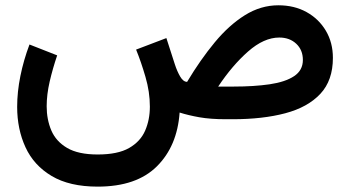

<svg xmlns="http://www.w3.org/2000/svg" viewBox="-20 -444 1303 715"><path d="M343.8 251Q238.8 251 172.4 211.4Q106 171.9 75 104.5Q43.9 37.1 43.9 -45.9Q43.9 -101.6 55.9 -160.9Q67.9 -220.2 89.8 -278.3L192.9 -237.8Q176.3 -189 165 -140.4Q153.8 -91.8 153.8 -48.3Q153.8 1 171.1 41.7Q188.5 82.5 230 106.9Q271.5 131.3 343.8 131.3Q418.5 131.3 460.7 107.2Q502.9 83 520.5 42.5Q538.1 2 538.1 -46.9Q538.1 -101.6 521.7 -157.7Q505.4 -213.9 486.8 -259.3L599.6 -302.2L630.9 -205.1Q639.6 -178.2 651.1 -158.7Q662.6 -139.2 676.8 -139.2Q726.6 -222.2 779.8 -286.4Q833 -350.6 892.1 -387.5Q951.2 -424.3 1016.6 -424.3Q1076.2 -424.3 1121.8 -398.9Q1167.5 -373.5 1193.6 -329.3Q1219.7 -285.2 1219.7 -228.5Q1219.7 -144.5 1172.9 -94.5Q1126 -44.4 1042.2 -22.2Q958.5 0 846.7 0H820.8Q763.7 0 722.4 -7.3Q681.2 -14.6 648.9 -24.9Q640.1 100.1 564.2 175.5Q488.3 251 343.8 251ZM1020 -304.2Q962.9 -304.2 903.8 -252.2Q844.7 -200.2 792.5 -121.6H849.6Q925.8 -121.6 984.1 -130.1Q1042.5 -138.7 1075.2 -160.4Q1107.9 -182.1 1107.9 -220.7Q1107.9 -257.8 1083.3 -281Q1058.6 -304.2 1020 -304.2Z"/></svg>

Font: Vazirmatn FD SemiBold
Style: Regular
Weight: 600
Designer: Saber Rastikerdar
Foundry: Saber Rastikerdar
Version: Version 33.001